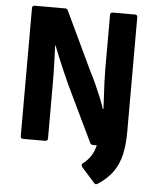

<svg xmlns="http://www.w3.org/2000/svg" viewBox="-57 -703 758 941"><g transform="rotate(5 321.5 -232.5)"><path d="M442 186 376 112Q373 107 373 101.5Q373 96 380 92Q402 75 416.5 52.5Q431 30 438 0H419Q409 0 405 -9L272 -286Q259 -315 245 -347Q231 -379 218 -410.5Q205 -442 194 -470H192Q193 -440 194.5 -405Q196 -370 196.5 -335.5Q197 -301 197 -270V-13Q197 0 184 0H75Q63 0 63 -13V-642Q63 -655 75 -655H226Q236 -655 239 -646L375 -359Q391 -329 405 -297.5Q419 -266 431.5 -236Q444 -206 452 -180H455Q454 -208 452 -242.5Q450 -277 448.5 -311.5Q447 -346 447 -372V-642Q447 -655 459 -655H569Q581 -655 581 -642V-79Q581 -14 569.5 35Q558 84 531 121Q504 158 459 187Q448 194 442 186Z"/></g></svg>

Font: Sofia Sans Semi Condensed ExtraBold
Style: Regular
Weight: 800
Designer: Botio Nikoltchev, Ani Petrova
Foundry: lettersoup
Version: Version 4.100